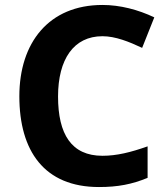

<svg xmlns="http://www.w3.org/2000/svg" viewBox="-20 -744 677 774"><path d="M393 -598C445 -598 500 -576 553 -551L602 -674C537 -705 464 -724 393 -724C177 -724 58 -572 58 -356C58 -136 158 10 379 10C455 10 512 -1 575 -27V-154C507 -130 451 -116 393 -116C268 -116 214 -203 214 -355C214 -505 277 -598 393 -598Z"/></svg>

Font: Noto Sans Lisu
Style: Bold
Weight: 700
Designer: Monotype Design Team. David Williams.
Foundry: Monotype Imaging Inc.
Version: Version 2.102